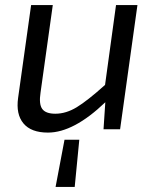

<svg xmlns="http://www.w3.org/2000/svg" viewBox="-20 -507 610 753"><path d="M519 -487 451 0H386L393 -106Q269 13 168 13Q102 13 72 -23Q42 -59 51 -123L102 -487H187L139 -144Q132 -99 145.5 -80Q159 -61 197 -61Q239 -61 281 -86.5Q323 -112 392 -174L435 -487ZM233 41H291L273 226H198Z"/></svg>

Font: Exo 2.0
Style: Italic
Weight: 400
Italic angle: -8°
Designer: Natanael Gama
Version: Version 1.001;PS 001.001;hotconv 1.0.70;makeotf.lib2.5.58329